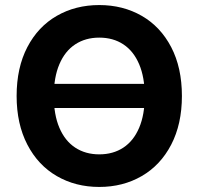

<svg xmlns="http://www.w3.org/2000/svg" viewBox="-20 -737 793 767"><path d="M604.4 -305.6H148.7V-402H604.4ZM376.5 9.8Q281.9 9.8 206.9 -33.6Q132 -76.9 89.2 -159.4Q46.4 -241.9 46.4 -353.5Q46.4 -466.6 89.2 -548.7Q132 -630.7 206.9 -673.7Q281.9 -716.8 376.5 -716.8Q471.2 -716.8 546.2 -673.7Q621.1 -630.7 663.9 -548.7Q706.7 -466.6 706.7 -353.5Q706.7 -241.4 663.9 -159.1Q621.1 -76.9 546.2 -33.6Q471.2 9.8 376.5 9.8ZM376.5 -586.7Q321.5 -586.7 280.5 -559.8Q239.5 -532.9 217.2 -480.4Q194.9 -428 194.9 -353.5Q194.9 -279 217.2 -226.6Q239.5 -174.2 280.5 -147.3Q321.5 -120.4 376.5 -120.4Q432 -120.4 472.8 -147.3Q513.6 -174.2 535.9 -226.6Q558.2 -279 558.2 -353.5Q558.2 -428 535.9 -480.4Q513.6 -532.9 472.8 -559.8Q432 -586.7 376.5 -586.7Z"/></svg>

Font: Pretendard GOV Variable
Style: Regular
Weight: 400
Designer: Base glyphs from Inter by Rasmus Andersson; Hangul glyphs from Noto Sans CJK(Source Han Sans) by Jang Soo-young and Kang
Foundry: Kil Hyung-jin
Version: Version 1.307;Glyphs 3.2 (3192)